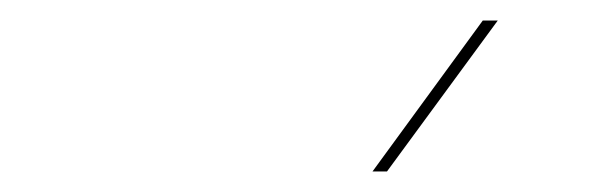

<svg xmlns="http://www.w3.org/2000/svg" viewBox="-20 -750 591 187"><path d="M450.2 -730H464.8L356.9 -583H342.8Z"/></svg>

Font: Human Sans Thin
Style: Italic
Weight: 100
Italic angle: -8°
Designer: Tim Radville
Foundry: Continuum
Version: Version 1.000;FEAKit 1.0